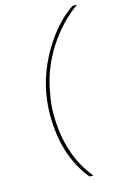

<svg xmlns="http://www.w3.org/2000/svg" viewBox="-134 -821 666 1019"><g transform="rotate(-15 199.0 -311.0)"><path d="M108 -232Q108 -392 183.5 -536.5Q259 -681 372 -760H398Q302 -693 232 -585Q162 -477 140 -353L134 -319Q127 -277 127 -232Q127 -7 247 138H226Q108 -5 108 -232Z"/></g></svg>

Font: IBM Plex Sans Thin
Style: Italic
Weight: 100
Italic angle: -11.31°
Designer: Mike Abbink, Paul van der Laan, Pieter van Rosmalen
Foundry: Bold Monday
Version: Version 3.0